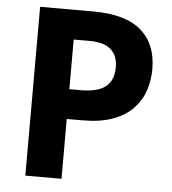

<svg xmlns="http://www.w3.org/2000/svg" viewBox="-52 -761 724 809"><g transform="rotate(5 310.5 -357.0)"><path d="M309 -714Q447 -714 513 -656.5Q579 -599 579 -494Q579 -447 565 -404Q551 -361 518.5 -326.5Q486 -292 433 -272.5Q380 -253 303 -253H238V0H85V-714ZM304 -589H238V-379H289Q331 -379 361.5 -389.5Q392 -400 408.5 -424.5Q425 -449 425 -489Q425 -537 395.5 -563Q366 -589 304 -589Z"/></g></svg>

Font: Noto Sans Lao
Style: Bold
Weight: 700
Designer: Monotype Design Team
Foundry: Monotype Imaging Inc.
Version: Version 2.003